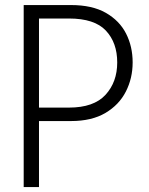

<svg xmlns="http://www.w3.org/2000/svg" viewBox="-20 -758 602 778"><path d="M138 0H76V-737.5H268Q353.5 -737.5 408.8 -706Q464 -674.5 490.8 -622Q517.5 -569.5 517.5 -505Q517.5 -441 490 -387Q462.5 -333 407 -300.2Q351.5 -267.5 268 -267.5H138ZM259.5 -683H138V-322H259.5Q360 -322 407.5 -373.8Q455 -425.5 455 -505Q455 -585 409 -634Q363 -683 259.5 -683Z"/></svg>

Font: Epilogue Light
Style: Regular
Weight: 300
Designer: Tyler Finck
Foundry: Etcetera Type Co
Version: Version 2.111; ttfautohint (v1.8.3)